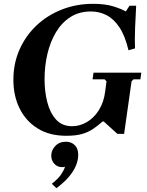

<svg xmlns="http://www.w3.org/2000/svg" viewBox="-20 -700 768 1004"><path d="M469 -320H719L714 -285H678L668 -275L629 0H594L522 -65H517Q492 -43 467 -26Q442 -9 409.5 0.5Q377 10 327 10H326Q239 10 177.5 -28Q116 -66 83 -132Q50 -198 50 -283Q50 -368 82 -440.5Q114 -513 170.5 -566.5Q227 -620 303 -650Q379 -680 467 -680Q529 -680 571.5 -667Q614 -654 638 -640L657 -670H692Q689 -619 686.5 -556.5Q684 -494 686 -447L652 -437Q634 -513 604.5 -557Q575 -601 537.5 -620.5Q500 -640 455 -640Q394 -640 348.5 -611Q303 -582 273 -532Q243 -482 228 -418.5Q213 -355 213 -286Q213 -221 227.5 -165Q242 -109 273.5 -74.5Q305 -40 357 -40Q397 -40 434 -61.5Q471 -83 497 -124Q523 -165 530 -222L537 -275L527 -285H464ZM325 41Q352 41 370.5 58.5Q389 76 389 110Q389 138 376.5 167.5Q364 197 338.5 226.5Q313 256 275 284L251 261Q284 235 299 213Q314 191 320 172Q316 173 313 173.5Q310 174 305 174Q280 174 264 156.5Q248 139 248 114Q248 86 269 63.5Q290 41 325 41Z"/></svg>

Font: Brygada 1918
Style: Italic
Weight: 400
Italic angle: -8°
Designer: Mateusz Machalski | Borys Kosmynka | Przemek Hoffer
Foundry: NIEPODLEGLA 2018
Version: Version 3.006